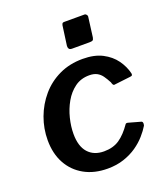

<svg xmlns="http://www.w3.org/2000/svg" viewBox="-138 -839 823 945"><g transform="rotate(-20 274.0 -366.0)"><path d="M331 -540Q392 -540 433.5 -518.5Q475 -497 499.5 -463Q524 -429 533 -391Q534 -384 532 -381Q530 -378 521 -377L436 -367Q431 -366 428 -371Q425 -376 423 -384Q412 -405 401 -420.5Q390 -436 374 -444.5Q358 -453 334 -453Q290 -453 258 -429.5Q226 -406 205 -369Q184 -332 173.5 -289.5Q163 -247 163 -208Q163 -143 193 -109.5Q223 -76 276 -76Q324 -76 357 -98.5Q390 -121 421 -166Q425 -171 435 -168L496 -151Q502 -150 504 -144Q506 -138 503 -128Q490 -106 468.5 -81.5Q447 -57 417.5 -36.5Q388 -16 349.5 -3Q311 10 264 10Q194 10 142 -19Q90 -48 61.5 -100Q33 -152 33 -222Q33 -283 54 -340Q75 -397 114 -442.5Q153 -488 208 -514Q263 -540 331 -540ZM428 -722 415 -622Q413 -611 408.5 -608Q404 -605 391 -605H300Q288 -605 284 -611.5Q280 -618 281 -627L295 -729Q297 -737 299.5 -739.5Q302 -742 309 -742H415Q421 -742 425.5 -736Q430 -730 428 -722Z"/></g></svg>

Font: Libre Franklin SemiBold
Style: Italic
Weight: 600
Italic angle: -8°
Designer: Pablo Impallari, Rodrigo Fuenzalida, Nhung Nguyen
Foundry: Impallari Type
Version: Version 3.000